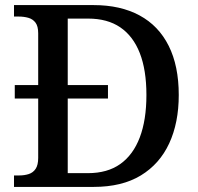

<svg xmlns="http://www.w3.org/2000/svg" viewBox="-20 -734 778 754"><path d="M35 0V-45H55Q76 -45 93 -50.5Q110 -56 120 -71Q130 -86 130 -114V-347H38V-400H130V-603Q130 -631 119.5 -645Q109 -659 91.5 -664Q74 -669 53 -669H35V-714H348Q453 -714 528 -673.5Q603 -633 642.5 -554Q682 -475 682 -361Q682 -252 644.5 -171Q607 -90 533 -45Q459 0 348 0ZM325 -54Q402 -54 452.5 -90Q503 -126 529 -194.5Q555 -263 555 -361Q555 -459 529 -525.5Q503 -592 452.5 -626.5Q402 -661 326 -661H246V-400H404V-347H246V-54Z"/></svg>

Font: Noto Serif Hebrew Medium
Style: Regular
Weight: 500
Version: Version 2.003